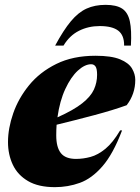

<svg xmlns="http://www.w3.org/2000/svg" viewBox="-20 -757 578 792"><path d="M483.5 -219Q446.5 -121.5 402.5 -71Q358.5 -20.5 309.5 -2.8Q260.5 15 206.5 15Q138.5 15 95.8 -10Q53 -35 33 -77.2Q13 -119.5 13 -171Q13 -227.5 34.5 -289.5Q56 -351.5 100 -405.5Q144 -459.5 212.2 -493.2Q280.5 -527 374 -527Q440 -527 475.5 -512.2Q511 -497.5 524.5 -474.5Q538 -451.5 538 -427.5Q538 -369 502.5 -323Q447.5 -303 368.8 -282Q290 -261 213.5 -242.5Q212 -221 212 -198.5Q212 -149.5 231 -125.5Q250 -101.5 293.5 -101.5Q323.5 -101.5 353.8 -109.8Q384 -118 414.8 -143.2Q445.5 -168.5 475.5 -219ZM356 -492Q330 -492 301.2 -465.8Q272.5 -439.5 249.5 -390.2Q226.5 -341 217 -273Q284 -303 319.2 -331Q354.5 -359 367.5 -387.8Q380.5 -416.5 380.5 -448.5Q380.5 -473.5 374 -482.8Q367.5 -492 356 -492ZM391.5 -649.5Q344.5 -649.5 305.8 -630Q267 -610.5 242 -569H207.5Q242 -633 272.5 -669.5Q303 -706 337 -721.5Q371 -737 415.5 -737Q460 -737 483.8 -721.5Q507.5 -706 515.5 -669.5Q523.5 -633 520 -569H492Q492.5 -611.5 467.8 -630.5Q443 -649.5 391.5 -649.5Z"/></svg>

Font: Newsreader Display ExtraBold
Style: Italic
Weight: 800
Italic angle: -17°
Designer: Hugues Gentile
Foundry: Production Type
Version: Version 1.001